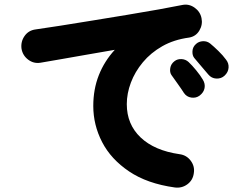

<svg xmlns="http://www.w3.org/2000/svg" viewBox="-20 -782 1040 848"><path d="M752 46Q630 29 550 -25Q470 -79 431 -154.5Q392 -230 392 -314Q392 -388 416.5 -450Q441 -512 487 -562Q422 -551 360 -540Q298 -529 246 -520Q194 -511 159 -505Q129 -500 104.5 -518.5Q80 -537 75 -567Q71 -598 88.5 -623Q106 -648 137 -652Q180 -658 246.5 -668.5Q313 -679 389.5 -691.5Q466 -704 542 -716.5Q618 -729 682 -740.5Q746 -752 785 -760Q814 -766 839 -748.5Q864 -731 870 -702Q876 -673 860.5 -647Q845 -621 815 -616Q748 -607 697 -578Q646 -549 611 -507Q576 -465 558 -417Q540 -369 540 -322Q540 -233 601 -175Q662 -117 773 -101Q804 -97 822.5 -72Q841 -47 836 -17Q832 14 807.5 32Q783 50 752 46ZM972 -448Q957 -434 935.5 -435Q914 -436 900 -453Q890 -464 871 -487Q852 -510 838 -526Q829 -537 830 -556Q831 -575 846 -588Q858 -599 876 -600Q894 -601 908 -590Q924 -577 944.5 -557Q965 -537 978 -519Q991 -503 989.5 -483Q988 -463 972 -448ZM862 -360Q846 -348 825 -351Q804 -354 792 -372Q784 -385 766.5 -409.5Q749 -434 737 -451Q729 -463 732 -481.5Q735 -500 751 -512Q764 -522 782 -521Q800 -520 813 -508Q828 -494 846.5 -471.5Q865 -449 876 -430Q887 -412 883.5 -393Q880 -374 862 -360Z"/></svg>

Font: Zen Maru Gothic Black
Style: Regular
Weight: 900
Designer: Yoshimichi Ohira
Foundry: Positype
Version: Version 1.001